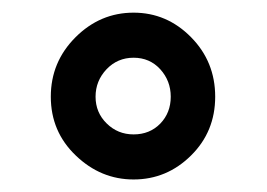

<svg xmlns="http://www.w3.org/2000/svg" viewBox="-20 -741 428 308"><path d="M194.3 -525.4Q220.2 -525.4 237.1 -542.7Q253.9 -560.1 253.9 -585.9Q253.9 -611.3 237.1 -629.9Q220.2 -648.4 194.3 -648.4Q168.5 -648.4 150.9 -629.9Q133.3 -611.3 133.3 -585.9Q133.3 -560.5 151.1 -543Q168.9 -525.4 194.3 -525.4ZM61.5 -585.9Q61.5 -641.6 101.1 -681.2Q140.6 -720.7 194.3 -720.7Q247.6 -720.7 286.4 -681.4Q325.2 -642.1 325.2 -585.9Q325.2 -529.8 286.4 -491.5Q247.6 -453.1 194.3 -453.1Q141.6 -453.1 101.6 -491.5Q61.5 -529.8 61.5 -585.9Z"/></svg>

Font: MAUL Bold
Style: Bold
Weight: 700
Designer: MAUL
Version: Version 1.0; 2020; ttfautohint (v1.8.3)